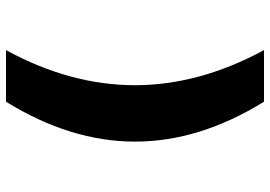

<svg xmlns="http://www.w3.org/2000/svg" viewBox="-150 -640 900 640"><g transform="rotate(-90 300.0 -320.0)"><path d="M281 110Q148 -105 148 -320Q148 -535 281 -750H453Q336 -536 336 -320Q336 -106 453 110Z"/></g></svg>

Font: Geist Mono UltraBlack
Style: Regular
Weight: 900
Monospace: yes
Designer: Basement.studio, Andrés Briganti, Mateo Zaragoza
Foundry: Basement.studio, Vercel, Andrés Briganti, Guido Ferreyra, Mateo Zaragoza
Version: Version 1.400; ttfautohint (v1.8.4.7-5d5b)